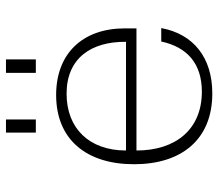

<svg xmlns="http://www.w3.org/2000/svg" viewBox="-64 -656 731 643"><g transform="rotate(-90 301.5 -334.5)"><path d="M73 -251C73 -93 155 11 310 11C430 11 509 -52 529 -160H484C465 -72 409 -24 316 -24C191 -24 119 -110 119 -243H528V-282C528 -423 444 -512 305 -512C156 -512 73 -411 73 -251ZM119 -278C119 -402 194 -477 309 -477C428 -477 484 -395 483 -278ZM179 -580H223V-680H179ZM379 -580H424V-680H379Z"/></g></svg>

Font: Perun ExtraLight
Style: Regular
Weight: 200
Foundry: Copyright (c) Stefan Peev, Context Ltd, 2016
Version: Version 1.089